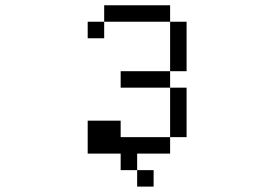

<svg xmlns="http://www.w3.org/2000/svg" viewBox="-20 -645 1040 728"><path d="M562.5 62.5V0H500V62.5ZM500 0V-62.5H625V-125H437.5V-187.5H312.5Q312.5 -187.5 312.5 -62.5H437.5V0ZM625 -125H687.5V-312.5H625ZM625 -312.5V-375H437.5V-312.5ZM625 -375H687.5V-562.5H625ZM375 -562.5H312.5V-500H375ZM375 -562.5H625V-625H375Z"/></svg>

Font: UnifontExMono
Style: Regular
Weight: 500
Version: Version 15.0.06